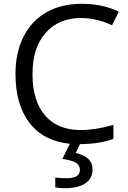

<svg xmlns="http://www.w3.org/2000/svg" viewBox="-20 -744 671 1004"><path d="M326.2 188Q397.9 188.5 397.9 144.5Q397.9 121.1 378.9 107.9Q357.9 94.7 306.2 86.9L345.2 7.8Q208.5 -5.9 134.8 -100.6Q61 -195.3 61 -357.9Q61 -468.3 102.5 -551.3Q144 -634.3 221.7 -679.2Q299.8 -724.1 408.2 -724.1Q516.6 -724.1 601.1 -683.1L565.9 -611.8Q484.4 -649.9 403.8 -649.9Q286.1 -649.4 217.8 -571.3Q149.4 -493.2 149.9 -354.5Q150.4 -215.8 215.8 -140.1Q281.2 -64 402.8 -64Q478 -64 573.2 -90.8V-18.1Q502.4 8.8 397.9 9.8L376 56.2Q463.9 75.2 463.9 141.1Q463.9 189.5 426.3 214.8Q388.7 240.2 315.9 240.2Q291 240.2 269 235.8V184.1Q292.5 188 326.2 188Z"/></svg>

Font: OpenSansHebrew-Regular
Style: Regular
Weight: 400
Foundry: Ascender Corporation, Yanek Iontef
Version: Version 2.001;PS 002.001;hotconv 1.0.70;makeotf.lib2.5.58329